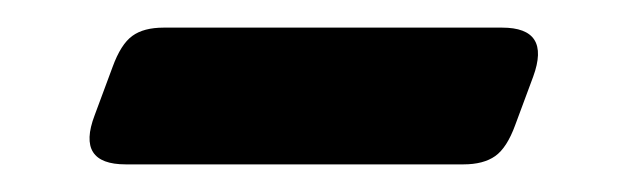

<svg xmlns="http://www.w3.org/2000/svg" viewBox="-20 -348 454 139"><path d="M343.5 -328Q379 -328 366 -292.5L353 -257.5Q347 -241 338.5 -235Q330 -229 315.5 -229H71Q35 -229 48.5 -264.5L61.5 -299.5Q67.5 -316 75.8 -322Q84 -328 98.5 -328Z"/></svg>

Font: Fraunces 9pt SuperSoft SemiBold
Style: Regular
Weight: 600
Version: Version 1.000;[0bf87f6ff]